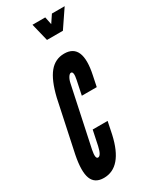

<svg xmlns="http://www.w3.org/2000/svg" viewBox="-193 -787 684 847"><g transform="rotate(-30 149.0 -363.5)"><path d="M70 8Q163 8 196 -139L209 -202H133L117 -126Q107.5 -83 92 -83Q77.5 -83 86 -126L150 -427Q153.5 -444.5 160.8 -455.8Q168 -467 175 -467Q189.5 -467 181 -427L166 -355H242L253 -408Q284.5 -555 191 -555Q145 -555 115 -518.5Q85 -482 66 -403L11 -144Q-4.5 -65.5 9.8 -28.8Q24 8 70 8ZM156 -645H237L298 -735H233L207 -696L199 -735H134Z"/></g></svg>

Font: League Gothic Condensed Italic
Style: Regular
Weight: 400
Width: 3
Designer: The League of Moveable Type
Version: Version 1.600; ttfautohint (v1.8.3)